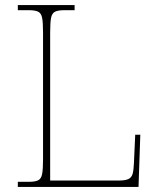

<svg xmlns="http://www.w3.org/2000/svg" viewBox="-20 -734 623 754"><path d="M50 0V-20H93Q118 -20 130 -26Q142 -32 145.5 -51Q149 -70 149 -108V-606Q149 -645 145.5 -663.5Q142 -682 130 -688Q118 -694 93 -694H50V-714H273V-694H233Q208 -694 196 -688Q184 -682 180.5 -663.5Q177 -645 177 -606V-25H446Q472 -25 484.5 -31Q497 -37 501 -52Q505 -67 506 -94L511 -205H531L524 0Z"/></svg>

Font: Noto Serif Khmer Thin
Style: Regular
Weight: 250
Version: Version 2.003